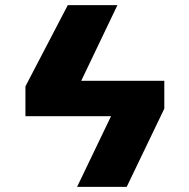

<svg xmlns="http://www.w3.org/2000/svg" viewBox="-20 -728 736 748"><path d="M620.1 -304.7 473.6 0H280.3L412.6 -275.4H79.1V-391.6L244.1 -708H437.5L296.4 -413.1H620.1Z"/></svg>

Font: Pretendard Std Black
Style: Regular
Weight: 900
Designer: Base glyphs from Inter by Rasmus Andersson; Hangeul glyphs from Noto Sans CJK(Source Han Sans) by Jang Soo-young and Kan
Foundry: Kil Hyung-jin
Version: Version 1.309